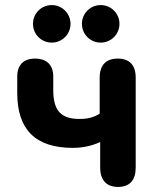

<svg xmlns="http://www.w3.org/2000/svg" viewBox="-20 -729 622 757"><path d="M445 8C492 8 515 -19 515 -68V-423C515 -472 491 -498 444 -498C398 -498 373 -472 373 -423V-281C350 -266 325 -260 294 -260C219 -260 190 -294 190 -374V-427C190 -473 164 -498 118 -498C73 -498 48 -473 48 -427V-362C48 -218 120 -146 267 -146C304 -146 340 -153 375 -169V-68C375 -19 400 8 445 8ZM184 -561C225 -561 258 -594 258 -635C258 -676 225 -709 184 -709C143 -709 110 -676 110 -635C110 -594 143 -561 184 -561ZM377 -561C418 -561 451 -594 451 -635C451 -676 418 -709 377 -709C336 -709 303 -676 303 -635C303 -594 336 -561 377 -561Z"/></svg>

Font: SN Pro
Style: Bold
Weight: 700
Designer: Tobias Whetton
Foundry: Supernotes
Version: Version 1.003;Glyphs 3.3 (3324)